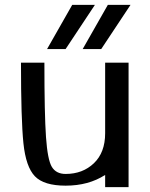

<svg xmlns="http://www.w3.org/2000/svg" viewBox="-20 -767 613 787"><path d="M173 -566H249L369 -747H276ZM319 -566H395L515 -747H422ZM411 -510V-221Q411 -142 365 -98Q319 -54 249 -54Q210 -54 192.5 -83Q175 -112 168.5 -205.5Q162 -299 162 -510H66Q66 -277 76 -180Q86 -83 123 -44.5Q160 -6 249 -6Q343 -6 411 -50V0H507V-510Z"/></svg>

Font: LXGW Marker Gothic
Style: Regular
Weight: 400
Version: Version 1.001